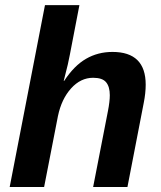

<svg xmlns="http://www.w3.org/2000/svg" viewBox="-20 -745 640 765"><path d="M235.8 -422.9Q275.4 -483.4 322.8 -510.7Q370.1 -538.1 428.2 -538.1Q560.5 -538.1 560.5 -407.7Q560.5 -374 552.7 -335L487.8 0H351.1L410.2 -303.2Q417.5 -340.8 417.5 -365.7Q417.5 -399.4 402.8 -417.2Q388.2 -435.1 351.1 -435.1Q301.3 -435.1 263.2 -392.8Q225.1 -350.6 210.9 -282.7L155.8 0H18.6L159.2 -724.6H296.4L258.3 -526.9Q252 -492.2 238.3 -440.4L233.9 -422.9Z"/></svg>

Font: Liberation Mono
Style: Bold Italic
Weight: 700
Italic angle: -12°
Monospace: yes
Designer: Steve Matteson
Foundry: Ascender Corporation
Version: Version 2.1.5